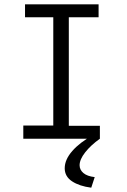

<svg xmlns="http://www.w3.org/2000/svg" viewBox="-20 -643 590 890"><path d="M88 0V-61H227V-563H96V-623H437V-563H299V-60H443V0ZM419 178 403 227Q348 220 314 197.5Q280 175 280 137Q280 97 315 57Q350 17 413 -18L443 0Q401 30 375 63Q349 96 349 123Q349 144 366.5 159Q384 174 419 178Z"/></svg>

Font: Inconsolata SemiExpanded
Style: Regular
Weight: 400
Width: 6
Monospace: yes
Designer: Raph Levien, Cyreal, Brenton Simpson
Foundry: Raph Levien, Cyreal, Google
Version: Version 3.000; ttfautohint (v1.8.2.53-6de2)